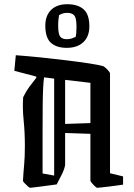

<svg xmlns="http://www.w3.org/2000/svg" viewBox="-20 -882 634 911"><path d="M90 -421Q104 -449 118.5 -469Q133 -489 153 -514L151 -519L48 -546L55 -620Q110 -616 173.5 -609.5Q237 -603 297.5 -595.5Q358 -588 404 -581Q450 -574 470 -568Q473 -567 481 -560Q489 -553 495.5 -545Q502 -537 502 -534V-60L564 -45V-6Q552 -4 533 -1.5Q514 1 494 3.5Q474 6 459 7.5Q444 9 441 9Q438 9 430 1.5Q422 -6 415.5 -14Q409 -22 409 -25V-247L289 -251V-101Q289 -95 284 -79.5Q279 -64 268 -44L249 -7Q239 -6 219 -3Q199 0 178 2.5Q157 5 141.5 7Q126 9 123 9Q120 9 112 2Q104 -5 96.5 -13Q89 -21 89 -24Q91 -63 94.5 -99.5Q98 -136 98 -191Q98 -253 92 -313Q86 -373 90 -421ZM182 -59 237 -49V-509L189 -515Q186 -493 184.5 -460.5Q183 -428 182.5 -376Q182 -324 182 -246.5Q182 -169 182 -59ZM409 -489 289 -503V-294L409 -298ZM297 -655Q248 -655 221.5 -679Q195 -703 195 -760Q195 -808 222.5 -835Q250 -862 299 -862Q349 -862 376.5 -838Q404 -814 404 -757Q404 -709 375.5 -682Q347 -655 297 -655ZM297 -696Q310 -696 320 -699.5Q330 -703 339 -707Q341 -715 342 -727.5Q343 -740 343 -756Q343 -796 332.5 -808.5Q322 -821 299 -821Q286 -821 277.5 -818Q269 -815 260 -810Q259 -802 257.5 -789.5Q256 -777 256 -761Q256 -721 265.5 -708.5Q275 -696 297 -696Z"/></svg>

Font: Grenze Gotisch
Style: Regular
Weight: 400
Designer: Renata Polastri
Foundry: Omnibus-Type
Version: Version 1.001